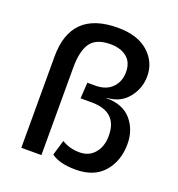

<svg xmlns="http://www.w3.org/2000/svg" viewBox="-133 -840 893 961"><g transform="rotate(20 313.0 -360.0)"><path d="M399 -379Q486 -379 531 -327Q576 -275 576 -199Q576 -109 524.5 -49.5Q473 10 375 10Q288 10 245 -23L269 -104Q310 -78 364 -78Q414 -78 444 -113.5Q474 -149 474 -206Q474 -334 335 -334H277L282 -419H325Q382 -419 414 -451.5Q446 -484 446 -535Q446 -587 413 -613.5Q380 -640 326 -640Q251 -640 220.5 -598Q190 -556 190 -465V0H83V-486Q83 -730 333 -730Q438 -730 495.5 -678.5Q553 -627 553 -552Q553 -487 512 -436Q471 -385 399 -381Z"/></g></svg>

Font: Elaine Sans Medium
Style: Regular
Weight: 500
Designer: Wei Huang
Foundry: Wei Huang
Version: Version 2.001;PS 002.001;hotconv 1.0.88;makeotf.lib2.5.64775